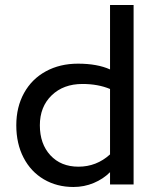

<svg xmlns="http://www.w3.org/2000/svg" viewBox="-20 -736 628 766"><path d="M45 -236Q45 -309 76 -365Q107 -421 163 -451.5Q219 -482 291 -482Q368 -482 419 -459V-716H513V0H419V-49Q392 -22 354 -6Q316 10 273 10Q207 10 155 -20.5Q103 -51 74 -107Q45 -163 45 -236ZM293 -71Q365 -71 419 -120V-381Q371 -401 309 -401Q233 -401 186 -355.5Q139 -310 139 -236Q139 -162 181 -116.5Q223 -71 293 -71Z"/></svg>

Font: Madhuban
Style: Regular
Weight: 400
Designer: jaikishan Patel
Foundry: MagicType
Version: Version 1.000